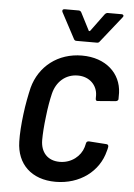

<svg xmlns="http://www.w3.org/2000/svg" viewBox="-52 -740 548 787"><g transform="rotate(5 222.5 -346.0)"><path d="M174 -688 231 -581C234 -576 237 -575 242 -575H325C330 -575 334 -576 337 -581L422 -688C427 -694 424 -700 417 -700H359C355 -700 350 -697 347 -693L294 -621C292 -619 288 -619 288 -621L251 -693C249 -697 245 -700 240 -700H182C174 -700 171 -694 174 -688ZM206 8C306 8 384 -51 405 -136C407 -142 408 -147 409 -153C410 -159 407 -164 401 -164L329 -169C323 -169 318 -167 317 -160C317 -159 316 -158 316 -156C315 -151 314 -148 313 -144C302 -107 265 -75 216 -75C166 -75 137 -108 137 -158C137 -183 139 -215 144 -255C148 -292 154 -325 160 -350C172 -400 209 -434 260 -434C309 -434 340 -400 341 -360C341 -356 341 -351 341 -346C341 -340 344 -336 350 -337L424 -343C430 -344 435 -348 434 -354V-378C431 -458 368 -517 270 -517C171 -517 95 -457 71 -367C64 -337 56 -298 51 -256C46 -216 43 -175 44 -143C46 -51 107 8 206 8Z"/></g></svg>

Font: Barlow Semi Condensed Medium
Style: Italic
Weight: 500
Width: 4
Italic angle: -7°
Designer: Jeremy Tribby
Foundry: Tribby Type
Version: Version 1.422;hotconv 1.0.109;makeotfexe 2.5.65596